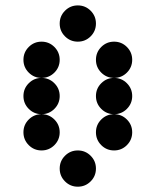

<svg xmlns="http://www.w3.org/2000/svg" viewBox="-20 -704 587 724"><path d="M341.8 -615.2Q341.8 -586.9 321.8 -566.9Q301.8 -546.9 273.4 -546.9Q245.1 -546.9 225.1 -566.9Q205.1 -586.9 205.1 -615.2Q205.1 -643.6 225.1 -663.6Q245.1 -683.6 273.4 -683.6Q301.8 -683.6 321.8 -663.6Q341.8 -643.6 341.8 -615.2ZM205.1 -478.5Q205.1 -450.2 185.1 -430.2Q165 -410.2 136.7 -410.2Q108.4 -410.2 88.4 -430.2Q68.4 -450.2 68.4 -478.5Q68.4 -506.8 88.4 -526.9Q108.4 -546.9 136.7 -546.9Q165 -546.9 185.1 -526.9Q205.1 -506.8 205.1 -478.5ZM478.5 -478.5Q478.5 -450.2 458.5 -430.2Q438.5 -410.2 410.2 -410.2Q381.8 -410.2 361.8 -430.2Q341.8 -450.2 341.8 -478.5Q341.8 -506.8 361.8 -526.9Q381.8 -546.9 410.2 -546.9Q438.5 -546.9 458.5 -526.9Q478.5 -506.8 478.5 -478.5ZM205.1 -341.8Q205.1 -313.5 185.1 -293.5Q165 -273.4 136.7 -273.4Q108.4 -273.4 88.4 -293.5Q68.4 -313.5 68.4 -341.8Q68.4 -370.1 88.4 -390.1Q108.4 -410.2 136.7 -410.2Q165 -410.2 185.1 -390.1Q205.1 -370.1 205.1 -341.8ZM478.5 -341.8Q478.5 -313.5 458.5 -293.5Q438.5 -273.4 410.2 -273.4Q381.8 -273.4 361.8 -293.5Q341.8 -313.5 341.8 -341.8Q341.8 -370.1 361.8 -390.1Q381.8 -410.2 410.2 -410.2Q438.5 -410.2 458.5 -390.1Q478.5 -370.1 478.5 -341.8ZM205.1 -205.1Q205.1 -176.8 185.1 -156.7Q165 -136.7 136.7 -136.7Q108.4 -136.7 88.4 -156.7Q68.4 -176.8 68.4 -205.1Q68.4 -233.4 88.4 -253.4Q108.4 -273.4 136.7 -273.4Q165 -273.4 185.1 -253.4Q205.1 -233.4 205.1 -205.1ZM478.5 -205.1Q478.5 -176.8 458.5 -156.7Q438.5 -136.7 410.2 -136.7Q381.8 -136.7 361.8 -156.7Q341.8 -176.8 341.8 -205.1Q341.8 -233.4 361.8 -253.4Q381.8 -273.4 410.2 -273.4Q438.5 -273.4 458.5 -253.4Q478.5 -233.4 478.5 -205.1ZM341.8 -68.4Q341.8 -40 321.8 -20Q301.8 0 273.4 0Q245.1 0 225.1 -20Q205.1 -40 205.1 -68.4Q205.1 -96.7 225.1 -116.7Q245.1 -136.7 273.4 -136.7Q301.8 -136.7 321.8 -116.7Q341.8 -96.7 341.8 -68.4Z"/></svg>

Font: DatDot
Style: Bold
Weight: 700
Designer: GGBot
Version: 1.00